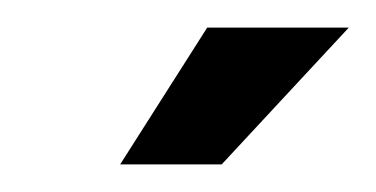

<svg xmlns="http://www.w3.org/2000/svg" viewBox="-20 -717 272 139"><path d="M67 -598H140.5L232.5 -697H130Z"/></svg>

Font: Anybody UltraCondensed ExtraBold
Style: Italic
Weight: 800
Width: 1
Italic angle: -10°
Version: Version 1.113;gftools[0.9.25]